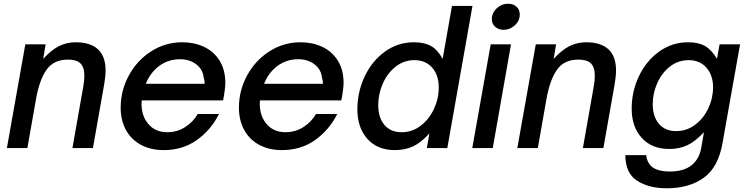

<svg xmlns="http://www.w3.org/2000/svg" viewBox="-20 -795 4011 1031"><path d="M17 0 116 -557H225L212 -479Q257 -528 298 -548Q339 -568 386 -568Q466 -568 506.5 -530Q547 -492 547 -417Q547 -384 537 -328L479 0H369L427 -329Q433 -362 433 -388Q433 -434 412 -454.5Q391 -475 345 -475Q268 -475 229.5 -420Q191 -365 173 -261L127 0Z M628 -217Q628 -309 672 -390Q716 -471 792 -519.5Q868 -568 959 -568Q1023 -568 1075.5 -543.5Q1128 -519 1159 -469.5Q1190 -420 1190 -349Q1189 -313 1178 -256H741Q740 -250 740 -237Q740 -171 777.5 -128Q815 -85 878 -85Q931 -85 974 -112.5Q1017 -140 1042 -183H1156Q1113 -97 1037 -43Q961 11 859 11Q788 11 735.5 -18Q683 -47 655.5 -98.5Q628 -150 628 -217ZM1079 -345Q1079 -365 1074 -376Q1070 -422 1034 -449.5Q998 -477 946 -477Q899 -477 859.5 -456.5Q820 -436 792 -398Q776 -377 763 -345Z M1263 -217Q1263 -309 1307 -390Q1351 -471 1427 -519.5Q1503 -568 1594 -568Q1658 -568 1710.5 -543.5Q1763 -519 1794 -469.5Q1825 -420 1825 -349Q1824 -313 1813 -256H1376Q1375 -250 1375 -237Q1375 -171 1412.5 -128Q1450 -85 1513 -85Q1566 -85 1609 -112.5Q1652 -140 1677 -183H1791Q1748 -97 1672 -43Q1596 11 1494 11Q1423 11 1370.5 -18Q1318 -47 1290.5 -98.5Q1263 -150 1263 -217ZM1714 -345Q1714 -365 1709 -376Q1705 -422 1669 -449.5Q1633 -477 1581 -477Q1534 -477 1494.5 -456.5Q1455 -436 1427 -398Q1411 -377 1398 -345Z M1899 -208Q1899 -301 1938 -384Q1977 -467 2046.5 -517.5Q2116 -568 2203 -568Q2258 -568 2293.5 -548.5Q2329 -529 2357 -479L2407 -763H2517L2382 0H2272L2286 -79Q2241 -29 2198 -9Q2155 11 2100 11Q2007 11 1953 -49Q1899 -109 1899 -208ZM2336 -325Q2336 -392 2300.5 -432Q2265 -472 2205 -472Q2149 -472 2104.5 -437Q2060 -402 2035.5 -346Q2011 -290 2011 -230Q2011 -164 2044 -124.5Q2077 -85 2137 -85Q2193 -85 2238.5 -119.5Q2284 -154 2310 -209.5Q2336 -265 2336 -325Z M2626 0H2516L2615 -557H2724ZM2621 -692Q2621 -726 2647.5 -750.5Q2674 -775 2708 -775Q2736 -775 2753.5 -759Q2771 -743 2771 -717Q2771 -683 2744.5 -659Q2718 -635 2684 -635Q2657 -635 2639 -651Q2621 -667 2621 -692Z M2758 0 2857 -557H2966L2953 -479Q2998 -528 3039 -548Q3080 -568 3127 -568Q3207 -568 3247.5 -530Q3288 -492 3288 -417Q3288 -384 3278 -328L3220 0H3110L3168 -329Q3174 -362 3174 -388Q3174 -434 3153 -454.5Q3132 -475 3086 -475Q3009 -475 2970.5 -420Q2932 -365 2914 -261L2868 0Z M3338 38H3450Q3455 83 3486 104.5Q3517 126 3576 126Q3652 126 3694 92Q3736 58 3746 -4L3760 -85Q3713 -35 3670.5 -15Q3628 5 3574 5Q3480 5 3426 -54.5Q3372 -114 3372 -212Q3372 -304 3411 -386Q3450 -468 3519.5 -518Q3589 -568 3675 -568Q3730 -568 3765.5 -548Q3801 -528 3830 -479L3844 -557H3954L3860 -28Q3837 104 3758.5 160Q3680 216 3560 216Q3463 216 3400.5 175Q3338 134 3338 38ZM3809 -326Q3809 -391 3773.5 -431.5Q3738 -472 3678 -472Q3622 -472 3578 -438Q3534 -404 3509.5 -349Q3485 -294 3485 -235Q3485 -170 3518 -130.5Q3551 -91 3611 -91Q3667 -91 3712.5 -125Q3758 -159 3783.5 -213.5Q3809 -268 3809 -326Z"/></svg>

Font: Open Sauce One Medium Italic
Style: Regular
Weight: 500
Italic angle: -10°
Designer: Alfredo Marco Pradil
Foundry: Creative Sauce Fz LLC
Version: Version 1.477